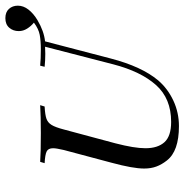

<svg xmlns="http://www.w3.org/2000/svg" viewBox="-6 -650 667 694"><g transform="rotate(-90 327.0 -302.5)"><path d="M654 -571Q654 -550.8 639.9 -532.7Q625.8 -514.5 601.6 -500Q562.1 -476.6 525 -472.6L462.9 -234.7Q433.9 -123.4 383.9 -63.7Q354 -29 310.9 -8.9Q267.7 11.3 218.5 11.3Q128.2 11.3 94.4 -32.3Q79.8 -50.8 72.6 -70.2Q65.3 -89.5 65.3 -114.5Q65.3 -154.8 86.3 -232.3L132.3 -404.8Q138.7 -432.3 138.7 -443.5Q138.7 -461.3 127 -466.9Q115.3 -472.6 84.7 -474.2L89.5 -490.3Q121.8 -487.9 193.5 -487.9Q255.6 -487.9 294.4 -490.3L289.5 -474.2Q259.7 -472.6 245.6 -467.7Q231.5 -462.9 223 -449.2Q214.5 -435.5 206.5 -404.8L156.5 -218.5Q138.7 -150 138.7 -109.7Q138.7 -65.3 160.5 -41.1Q182.3 -16.9 233.9 -16.9Q318.5 -16.9 367.3 -71.8Q416.1 -126.6 441.9 -225.8L505.6 -472.6Q496.8 -471.8 479.8 -471.8Q455.6 -471.8 433.1 -474.2L437.1 -490.3Q460.5 -487.9 496.8 -487.9Q526.6 -487.9 548.4 -491.9Q570.2 -496 592.7 -512.9Q579.8 -523.4 571 -537.5Q562.1 -551.6 562.1 -567.7Q562.1 -587.9 574.2 -602Q586.3 -616.1 608.9 -616.1Q630.6 -616.1 642.3 -603.2Q654 -590.3 654 -571Z"/></g></svg>

Font: Playfair Display SC
Style: Italic
Weight: 400
Italic angle: -14°
Designer: Claus Eggers Sørensen
Foundry: Claus Eggers Sørensen
Version: Version 1.202; ttfautohint (v1.6)